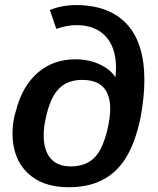

<svg xmlns="http://www.w3.org/2000/svg" viewBox="-20 -745 636 774"><path d="M255.9 9.8Q150.4 9.8 90.3 -48.6Q30.3 -106.9 30.3 -208.5Q31.2 -259.8 44.4 -298.8Q69.8 -397.9 132.3 -451.9Q194.8 -505.9 284.2 -505.9Q337.9 -505.9 381.6 -485.6Q425.3 -465.3 445.3 -433.6L447.8 -470.2Q447.8 -553.7 405.8 -598.6Q363.8 -643.6 288.6 -643.6Q248.5 -643.6 207 -628.4L181.2 -704.1Q198.7 -712.9 228 -718.8Q257.3 -724.6 285.6 -724.6Q419.9 -724.6 491 -648.2Q562 -571.8 562 -422.4Q562 -388.2 558.1 -349.6Q554.2 -311 546.4 -270.5Q536.1 -220.2 519.8 -176Q503.4 -131.8 481 -98.6Q443.4 -43.9 388.2 -17.1Q333 9.8 255.9 9.8ZM266.1 -74.2Q320.3 -74.2 355.5 -104.5Q378.9 -125 394 -162.4Q409.2 -199.7 416.7 -239.7Q424.3 -279.8 424.3 -306.2Q424.3 -422.9 311.5 -422.9Q252.9 -422.9 218.8 -388.7Q199.7 -370.1 186.3 -339.6Q172.9 -309.1 164.6 -269Q156.2 -232.9 156.2 -197.8Q156.2 -139.6 183.6 -106.9Q210.9 -74.2 266.1 -74.2Z"/></svg>

Font: Arimo SemiBold
Style: Italic
Weight: 600
Italic angle: -12°
Version: Version 1.33